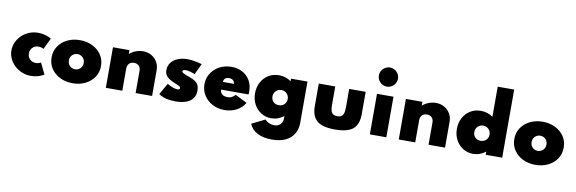

<svg xmlns="http://www.w3.org/2000/svg" viewBox="-68 -1487 7167 2387"><g transform="rotate(10 3515.0 -293.5)"><path d="M319.5 16Q260.5 16 207.8 -5.2Q155 -26.5 114.5 -64Q74 -101.5 50.8 -150.8Q27.5 -200 27.5 -255.5Q27.5 -307.5 49.2 -356.2Q71 -405 110.2 -443.8Q149.5 -482.5 202.8 -505.2Q256 -528 318.5 -528Q367.5 -528 413.5 -514.5Q459.5 -501 484.5 -482L416.5 -342Q391.5 -359 352.5 -359Q315.5 -359 292.2 -342.5Q269 -326 258.2 -302Q247.5 -278 247.5 -256Q247.5 -228.5 260.2 -205Q273 -181.5 297 -167.2Q321 -153 353.5 -153Q373.5 -153 390.2 -158.2Q407 -163.5 416.5 -170L484.5 -30Q458.5 -11.5 413.8 2.2Q369 16 319.5 16Z M846.5 16Q758.5 16 687.8 -18.8Q617 -53.5 575.8 -114.8Q534.5 -176 534.5 -256Q534.5 -336 575.8 -397.2Q617 -458.5 687.8 -493.2Q758.5 -528 846.5 -528Q934.5 -528 1005.2 -493.2Q1076 -458.5 1117.2 -397.2Q1158.5 -336 1158.5 -256Q1158.5 -176 1117.2 -114.8Q1076 -53.5 1005.2 -18.8Q934.5 16 846.5 16ZM846.5 -160Q872 -160 893.5 -172.2Q915 -184.5 927.8 -206Q940.5 -227.5 940.5 -256Q940.5 -284.5 927.8 -306.2Q915 -328 893.5 -340Q872 -352 846.5 -352Q821 -352 799.5 -340Q778 -328 765.2 -306.2Q752.5 -284.5 752.5 -256Q752.5 -227.5 765.2 -206Q778 -184.5 799.5 -172.2Q821 -160 846.5 -160Z M1264.5 0V-512H1472.5V-464Q1508 -494.5 1552.8 -511.2Q1597.5 -528 1643.5 -528Q1702 -528 1748.2 -501.5Q1794.5 -475 1821.5 -429.8Q1848.5 -384.5 1848.5 -327V0H1640.5V-282Q1640.5 -320.5 1617.5 -343.8Q1594.5 -367 1556.5 -367Q1531.5 -367 1512.5 -356.5Q1493.5 -346 1483 -327Q1472.5 -308 1472.5 -282V0Z M2143.5 16Q2077.5 16 2024.2 2.2Q1971 -11.5 1932.5 -39L2014.5 -183Q2051.5 -160 2084.2 -148Q2117 -136 2144 -136Q2155 -136 2161.2 -138Q2167.5 -140 2170.5 -144.2Q2173.5 -148.5 2173.5 -155.5Q2173.5 -168 2164.8 -175.2Q2156 -182.5 2136.5 -190.5Q2117 -198.5 2084.5 -212.5Q2054 -226 2027.2 -242.5Q2000.5 -259 1984 -284.5Q1967.5 -310 1967.5 -349.5Q1967.5 -402 1997.5 -442Q2027.5 -482 2081 -504.5Q2134.5 -527 2204.5 -527Q2240 -527 2284.2 -520Q2328.5 -513 2387.5 -497L2322.5 -360Q2246 -389 2206.5 -389Q2187 -389 2176.2 -383Q2165.5 -377 2165.5 -368.5Q2165.5 -356.5 2184.2 -345.5Q2203 -334.5 2228 -325.5Q2253 -316.5 2271.5 -310Q2305.5 -298.5 2332.8 -281.5Q2360 -264.5 2376.2 -236.5Q2392.5 -208.5 2392.5 -163Q2392.5 -104.5 2363.8 -64.8Q2335 -25 2279.5 -4.5Q2224 16 2143.5 16Z M2763.5 16Q2678.5 16 2610.8 -20Q2543 -56 2503.5 -117.8Q2464 -179.5 2464 -257Q2464 -314.5 2486.5 -363.8Q2509 -413 2549 -450Q2589 -487 2642.8 -507.5Q2696.5 -528 2759.5 -528Q2839.5 -528 2899.8 -494.8Q2960 -461.5 2994 -402.2Q3028 -343 3028 -264.5Q3028 -258 3027.8 -252.2Q3027.5 -246.5 3026 -227H2679Q2679 -202.5 2690.5 -184.8Q2702 -167 2723.8 -157.5Q2745.5 -148 2775.5 -148Q2803.5 -148 2823.8 -158Q2844 -168 2871 -194L3020 -120Q2984 -56.5 2915.8 -20.2Q2847.5 16 2763.5 16ZM2685 -325H2825Q2822 -345.5 2813 -358.8Q2804 -372 2789.5 -378.5Q2775 -385 2754 -385Q2732 -385 2716.8 -378Q2701.5 -371 2693.5 -357.8Q2685.5 -344.5 2685 -325Z M3406 275Q3298 275 3225.2 237.2Q3152.5 199.5 3121 126L3289 43Q3308 67 3339.8 81Q3371.5 95 3405 95Q3438 95 3462 81.5Q3486 68 3499 45.5Q3512 23 3512 -4V-40Q3477 -13 3436.8 1.5Q3396.5 16 3353.5 16Q3285.5 16 3228.5 -18.5Q3171.5 -53 3137.2 -114.5Q3103 -176 3103 -256Q3103 -333.5 3136 -395Q3169 -456.5 3226.8 -492.2Q3284.5 -528 3359 -528Q3403 -528 3442.5 -515.2Q3482 -502.5 3512 -479V-512H3720V14Q3720 83 3688 142.5Q3656 202 3586.8 238.5Q3517.5 275 3406 275ZM3418.5 -160Q3447 -160 3469 -172.5Q3491 -185 3503.5 -206.5Q3516 -228 3516 -255Q3516 -283 3503.2 -304.8Q3490.5 -326.5 3468.8 -339.2Q3447 -352 3419.5 -352Q3392 -352 3370.2 -339.2Q3348.5 -326.5 3335.8 -304.5Q3323 -282.5 3323 -254.5Q3323 -227.5 3335 -206Q3347 -184.5 3368.8 -172.2Q3390.5 -160 3418.5 -160Z M4158.5 16Q4002 16 3932.2 -41.5Q3862.5 -99 3862.5 -227V-512H4070.5V-279Q4070.5 -208.5 4090.2 -180.2Q4110 -152 4159 -152Q4207.5 -152 4227 -180.2Q4246.5 -208.5 4246.5 -279V-512H4454.5V-227Q4454.5 -99 4384.8 -41.5Q4315 16 4158.5 16Z M4597.5 0V-512H4805.5V0ZM4701.5 -621.5Q4668.5 -621.5 4641 -637.8Q4613.5 -654 4597.2 -681.5Q4581 -709 4581 -742Q4581 -775 4597.2 -802.2Q4613.5 -829.5 4641 -845.8Q4668.5 -862 4701.5 -862Q4734.5 -862 4761.8 -845.8Q4789 -829.5 4805.2 -802.2Q4821.5 -775 4821.5 -742Q4821.5 -709 4805.2 -681.5Q4789 -654 4761.8 -637.8Q4734.5 -621.5 4701.5 -621.5Z M4962.5 0V-512H5170.5V-464Q5206 -494.5 5250.8 -511.2Q5295.5 -528 5341.5 -528Q5400 -528 5446.2 -501.5Q5492.5 -475 5519.5 -429.8Q5546.5 -384.5 5546.5 -327V0H5338.5V-282Q5338.5 -320.5 5315.5 -343.8Q5292.5 -367 5254.5 -367Q5229.5 -367 5210.5 -356.5Q5191.5 -346 5181 -327Q5170.5 -308 5170.5 -282V0Z M5901.5 16Q5833.5 16 5776.5 -18.5Q5719.5 -53 5685.2 -114.5Q5651 -176 5651 -256Q5651 -333.5 5684 -395Q5717 -456.5 5774.8 -492.2Q5832.5 -528 5907 -528Q5951 -528 5990.5 -515.2Q6030 -502.5 6060 -479V-860H6268V0H6060V-40Q6025 -13 5984.8 1.5Q5944.5 16 5901.5 16ZM5966.5 -160Q5995 -160 6017 -172.5Q6039 -185 6051.5 -206.5Q6064 -228 6064 -255Q6064 -283 6051.2 -304.8Q6038.5 -326.5 6016.8 -339.2Q5995 -352 5967.5 -352Q5940 -352 5918.2 -339.2Q5896.5 -326.5 5883.8 -304.5Q5871 -282.5 5871 -254.5Q5871 -227.5 5883 -206Q5895 -184.5 5916.8 -172.2Q5938.5 -160 5966.5 -160Z M6688 16Q6600 16 6529.2 -18.8Q6458.5 -53.5 6417.2 -114.8Q6376 -176 6376 -256Q6376 -336 6417.2 -397.2Q6458.5 -458.5 6529.2 -493.2Q6600 -528 6688 -528Q6776 -528 6846.8 -493.2Q6917.5 -458.5 6958.8 -397.2Q7000 -336 7000 -256Q7000 -176 6958.8 -114.8Q6917.5 -53.5 6846.8 -18.8Q6776 16 6688 16ZM6688 -160Q6713.5 -160 6735 -172.2Q6756.5 -184.5 6769.2 -206Q6782 -227.5 6782 -256Q6782 -284.5 6769.2 -306.2Q6756.5 -328 6735 -340Q6713.5 -352 6688 -352Q6662.5 -352 6641 -340Q6619.5 -328 6606.8 -306.2Q6594 -284.5 6594 -256Q6594 -227.5 6606.8 -206Q6619.5 -184.5 6641 -172.2Q6662.5 -160 6688 -160Z"/></g></svg>

Font: Spartan Thin Black
Style: Regular
Weight: 900
Version: Version 1.004